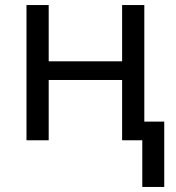

<svg xmlns="http://www.w3.org/2000/svg" viewBox="-20 -556 697 761"><path d="M544 185V0H464V-239H173V0H85V-536H173V-313H464V-536H552V-74H631V185Z"/></svg>

Font: TSCustom
Style: Regular
Weight: 400
Designer: Monotype Design Team
Foundry: Monotype Imaging Inc.
Version: Version 2.004; ttfautohint (v1.8.3) -l 8 -r 50 -G 200 -x 14 